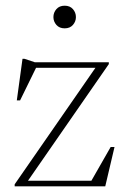

<svg xmlns="http://www.w3.org/2000/svg" viewBox="-20 -654 441 674"><path d="M31.5 0V-7L318.5 -421L335.5 -416H77L110 -423L50.5 -301.5H39L59 -447.5H66L102 -435.5H362V-429L74 -13.5L58 -19.5H315.5L298.5 -15.5L368.5 -138H382L349.5 0ZM207 -554.5Q188.5 -554.5 178 -566.5Q167.5 -578.5 167.5 -594Q167.5 -610 178 -622Q188.5 -634 207 -634Q225.5 -634 236 -622Q246.5 -610 246.5 -594Q246.5 -578.5 236 -566.5Q225.5 -554.5 207 -554.5Z"/></svg>

Font: Newsreader 24pt ExtraLight
Style: Regular
Weight: 250
Designer: Hugues Gentile
Foundry: Production Type
Version: Version 1.003